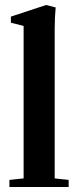

<svg xmlns="http://www.w3.org/2000/svg" viewBox="-20 -746 311 766"><path d="M17.6 0V-28.3L74.2 -34.2V-642.6L23.4 -655.3V-679.7L164.1 -726.1L202.1 -716.3Q198.2 -676.3 198.2 -629.9V-34.2L253.9 -28.3V0Z"/></svg>

Font: Elstob
Style: Bold
Weight: 700
Designer: Peter S. Baker
Version: Version 1.015